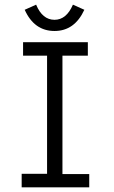

<svg xmlns="http://www.w3.org/2000/svg" viewBox="-20 -804 490 824"><path d="M73 0V-58H182V-565H79V-623H357V-565H248V-57H363V0ZM293 -784 342 -762Q300 -671 214 -671Q127 -671 86 -762L135 -784Q162 -719 214 -719Q265 -719 293 -784Z"/></svg>

Font: Inconsolata SemiCondensed
Style: Regular
Weight: 400
Width: 4
Monospace: yes
Designer: Raph Levien, Cyreal, Brenton Simpson
Foundry: Raph Levien, Cyreal, Google
Version: Version 3.001; ttfautohint (v1.8.2.53-6de2)